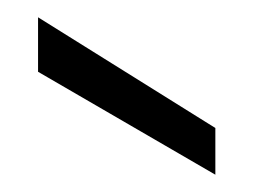

<svg xmlns="http://www.w3.org/2000/svg" viewBox="-20 -790 300 222"><path d="M229 -642V-588L24 -707V-770Z"/></svg>

Font: Poppins-Tabular Light
Style: Regular
Weight: 300
Designer: Ninad Kale (Devanagari), Jonny Pinhorn (Latin)
Foundry: Indian Type Foundry
Version: Version 4.004